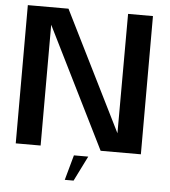

<svg xmlns="http://www.w3.org/2000/svg" viewBox="-57 -726 829 934"><g transform="rotate(5 358.0 -259.5)"><path d="M41 0H162.5V-618H148.5L455.5 0H652V-675H530.5L529.5 -58H546.5L239.5 -675H41ZM294 156H337L398 33.5H328Z"/></g></svg>

Font: Anybody UltraCondensed Thin Medium
Style: Regular
Weight: 500
Version: Version 1.111